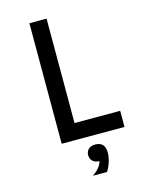

<svg xmlns="http://www.w3.org/2000/svg" viewBox="-149 -891 949 1231"><g transform="rotate(-15 325.0 -275.0)"><path d="M170 0V-800H284V-107H587V0ZM376 170Q348 170 331.5 155Q315 140 315 115Q315 90 331.5 75Q348 60 376 60Q404 60 420.5 75Q437 90 437 115Q437 140 420.5 155Q404 170 376 170ZM310 250Q343 228 359.5 204Q376 180 376 162V60Q408 60 424.5 78Q441 96 441 130Q441 158 431.5 190Q422 222 404 250Z"/></g></svg>

Font: Martian Mono SemiCondensed
Style: Regular
Weight: 400
Width: 4
Designer: Roman Shamin
Foundry: Evil Martians
Version: Version 1.000